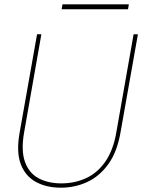

<svg xmlns="http://www.w3.org/2000/svg" viewBox="-20 -859 660 891"><path d="M262 12Q196 12 147 -14.5Q98 -41 76.5 -97Q55 -153 71 -243L152 -700H172L92 -245Q77 -160 96 -107.5Q115 -55 159.5 -31.5Q204 -8 265 -8Q327 -8 380 -32.5Q433 -57 469.5 -110Q506 -163 520 -246L600 -700H620L539 -243Q523 -153 482.5 -97Q442 -41 385 -14.5Q328 12 262 12ZM266 -816 270 -839H578L574 -816Z"/></svg>

Font: DM Sans Thin
Style: Italic
Weight: 250
Italic angle: -10°
Designer: Colophon Foundry, Jonny Pinhorn
Foundry: Colophon Foundry
Version: Version 4.004;gftools[0.9.30]